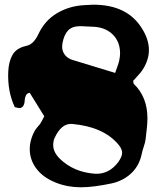

<svg xmlns="http://www.w3.org/2000/svg" viewBox="-20 -813 670 819"><path d="M106.9 -417 168.9 -316.9Q156.2 -292 150.9 -284.2Q148.4 -281.2 141.4 -272.9Q134.3 -264.6 130.9 -259.8Q106.9 -218.3 106.9 -176.8Q106.9 -134.8 131.3 -99.1Q155.8 -63.5 200.2 -42Q255.9 -14.2 327.1 -14.2Q377.9 -14.2 457 -30.8Q506.3 -42 540.5 -74.5Q574.7 -106.9 585 -158.2Q586.4 -167 593.3 -187.7Q600.1 -208.5 601.1 -219.2Q608.9 -278.8 608.9 -308.1Q608.9 -399.4 550.8 -455.1Q549.8 -456.1 549.6 -457.5Q549.3 -459 549.1 -461.9Q548.8 -464.8 547.9 -467.8Q551.8 -472.2 560.1 -481.4Q568.4 -490.7 575.2 -498.3Q582 -505.9 586.9 -513.2Q615.2 -556.2 615.2 -599.1Q615.2 -645 585.9 -690.9Q523.9 -793 377.9 -793Q366.2 -793 337.9 -791Q273.9 -787.1 222.2 -756.1Q170.4 -725.1 143.1 -666Q123 -623.5 91.8 -617.2Q49.8 -607.9 33.4 -579.1Q17.1 -550.3 15.1 -506.8Q11.7 -422.4 43 -356Q58.6 -352.1 62 -352.1Q74.2 -352.1 79.6 -361.8Q85 -371.6 85.2 -383.3Q85.4 -395 90.3 -405.5Q95.2 -416 106.9 -417ZM471.2 -502 293 -556.2Q270 -562.5 257.6 -577.9Q245.1 -593.3 245.1 -613.8Q245.1 -615.7 245.6 -620.1Q246.1 -624.5 246.1 -627Q252.9 -664.6 270 -682.6Q287.1 -700.7 317.9 -701.2Q327.1 -701.7 345.2 -700.4Q363.3 -699.2 370.1 -699.2Q426.3 -698.7 459.2 -667.5Q492.2 -636.2 492.2 -585Q492.2 -573.2 488.8 -556.2Q487.3 -546.9 480.2 -527.6Q473.1 -508.3 471.2 -502ZM386.2 -71.8Q294.4 -78.1 234.9 -136.2Q207 -164.1 207 -193.8Q207 -210 211.9 -222.2Q241.7 -289.1 289.1 -284.2Q421.4 -272 484.9 -196.8Q501 -177.7 501 -161.1Q501 -145.5 484.9 -122.1Q445.3 -69.3 386.2 -71.8Z"/></svg>

Font: Sonetni venez
Style: Regular
Weight: 400
Designer: Alja Herlah
Foundry: Type Salon
Version: Version 1.000;hotconv 1.0.109;makeotfexe 2.5.65596